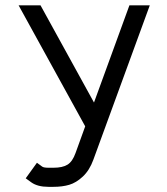

<svg xmlns="http://www.w3.org/2000/svg" viewBox="-20 -704 640 736"><path d="M141.6 -65.4Q147.5 -61 165.5 -61H185.1Q219.7 -61 238.8 -72.8Q257.8 -84.5 269.5 -117.2L306.6 -219.7L51.3 -683.6H135.3L340.3 -311L476.1 -683.6H554.2L337.9 -91.8Q323.2 -51.3 297.6 -27.3Q272 -3.4 245.4 4.4Q218.8 12.2 185.1 12.2H165.5Q124 12.2 100.1 -4.9L78.6 -20.5L121.6 -80.1Z"/></svg>

Font: Anka/Coder
Style: Regular
Weight: 400
Monospace: yes
Version: Version 001.100